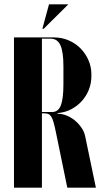

<svg xmlns="http://www.w3.org/2000/svg" viewBox="-20 -873 496 893"><path d="M230 -699Q268 -699 300 -685Q332 -671 355 -647.5Q378 -624 391.5 -593Q405 -562 405 -528V-518Q405 -486 393.5 -456.5Q382 -427 361 -403.5Q340 -380 311.5 -365Q283 -350 248 -347V-344Q269 -344 290 -335.5Q311 -327 328.5 -312.5Q346 -298 359 -279Q372 -260 376 -240L426 0H293L240 -258Q234 -287 229 -304.5Q224 -322 218 -331Q212 -340 204 -343Q196 -346 184 -346H175V0H45V-699ZM275 -564Q275 -632 261 -662.5Q247 -693 216 -693H175V-352H222Q251 -352 263 -383Q275 -414 275 -481ZM177 -739 208 -853H298L183 -739Z"/></svg>

Font: Moniqa Black Display
Style: Regular
Weight: 900
Designer: Rajesh Rajput
Foundry: Rajesh Rajput
Version: Version 1.000